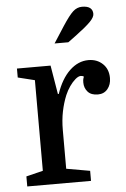

<svg xmlns="http://www.w3.org/2000/svg" viewBox="-55 -835 574 876"><g transform="rotate(-5 231.5 -397.5)"><path d="M335 -477Q332 -479 328.5 -480Q325 -481 321 -481Q310 -481 296 -469Q282 -457 269.5 -439Q257 -421 248 -400Q234 -366 226 -327Q218 -288 218 -242V-65L326 -46V0H34V-46L111 -65V-480L34 -499V-540H188L210 -408H214Q237 -476 276 -513Q315 -550 362 -550Q401 -550 427 -525.5Q453 -501 453 -460Q453 -430 436.5 -410Q420 -390 392 -390Q361 -390 345.5 -407.5Q330 -425 330 -450Q330 -456 330.5 -461Q331 -466 335 -477ZM215 -639 264 -715Q294 -761 312.5 -778Q331 -795 354 -795Q379 -795 391 -785.5Q403 -776 403 -758Q403 -743 383 -722.5Q363 -702 316 -667L278 -639Z"/></g></svg>

Font: Domine Medium
Style: Regular
Weight: 500
Designer: Pablo Impallari, Rodrigo Fuenzalida, Brenda Gallo
Foundry: Pablo Impallari, Rodrigo Fuenzalida, Brenda Gallo
Version: Version 2.000